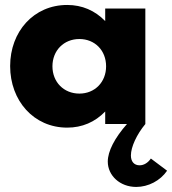

<svg xmlns="http://www.w3.org/2000/svg" viewBox="-20 -500 694 774"><path d="M20.9 -233.6C20.9 -94.1 115.9 14.5 250.9 14.5C310.9 14.5 362.7 -7.7 404.1 -50.5V0H491.8C441.8 56.8 414.5 110 414.5 151.4C414.5 207.7 463.6 253.6 529.1 253.6C577.7 253.6 625.9 228.6 653.6 188.2L588.2 139.1C576.4 156.4 560 166.4 542.7 166.4C520 166.4 507.7 150.5 507.7 126.8C507.7 92.7 530.9 42.3 565.9 0V-465.5H404.1V-415C362.7 -457.7 310.9 -480 250.9 -480C115.9 -480 20.9 -372.7 20.9 -233.6ZM191.4 -232.7C191.4 -296.4 237.3 -342.7 300 -342.7C362.3 -342.7 407.7 -296.8 407.7 -232.7C407.7 -169.1 362.3 -122.7 300 -122.7C237.3 -122.7 191.4 -169.1 191.4 -232.7Z"/></svg>

Font: Spartan MB ExtBd
Style: Regular
Weight: 800
Designer: Matt Bailey, Mirko Velimirovic
Foundry: Matt Bailey
Version: Version 1.005